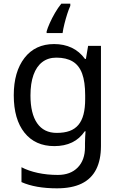

<svg xmlns="http://www.w3.org/2000/svg" viewBox="-20 -786 655 1046"><path d="M363 -754Q355 -737 346.5 -710.5Q338 -684 331 -656Q324 -628 321 -606H234V-615Q239 -633 251 -660Q263 -687 279.5 -715.5Q296 -744 314 -766H363ZM275 -546Q328 -546 370.5 -526Q413 -506 443 -465H448L460 -536H530V9Q530 85 504 136.5Q478 188 425 214Q372 240 290 240Q232 240 183.5 231.5Q135 223 97 206V125Q135 145 186 156Q237 167 295 167Q364 167 403.5 126.5Q443 86 443 16V-5Q443 -17 444 -39.5Q445 -62 446 -71H442Q414 -30 372.5 -10Q331 10 276 10Q172 10 113.5 -63Q55 -136 55 -267Q55 -395 113.5 -470.5Q172 -546 275 -546ZM287 -472Q242 -472 210.5 -448Q179 -424 162.5 -378Q146 -332 146 -266Q146 -167 182.5 -114.5Q219 -62 289 -62Q330 -62 359 -72.5Q388 -83 407 -105.5Q426 -128 435 -163Q444 -198 444 -246V-267Q444 -340 427.5 -385Q411 -430 376 -451Q341 -472 287 -472Z"/></svg>

Font: Noto Sans Ambassadori
Style: Regular
Weight: 400
Designer: Monotype Design Team
Foundry: Monotype Imaging Inc.
Version: Version 2.013